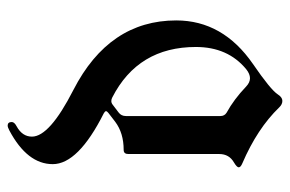

<svg xmlns="http://www.w3.org/2000/svg" viewBox="-148 -599 757 501"><g transform="rotate(-90 230.5 -348.5)"><path d="M56.6 -116.2Q79.1 -128.9 79.1 -154.8V-392.1Q79.1 -404.3 89.8 -404.3Q133.8 -404.3 163.1 -426.3L186.5 -444.3Q190.9 -447.8 190.9 -450.4Q190.9 -453.1 185.5 -456.1Q52.7 -522.9 52.7 -589.4Q52.7 -655.8 140.6 -702.6Q148.9 -707 153.3 -707Q162.6 -707 162.6 -696.3Q162.6 -689.5 151.4 -683.6Q124.5 -668.9 124.5 -643.6Q124.5 -597.7 246.1 -535.6Q427.7 -442.4 427.7 -267.1Q427.7 -145.5 314 -66.9Q247.1 -21 234.9 -2.4Q227.1 9.8 217.8 9.8Q208.5 9.8 200.7 1.5Q145.5 -55.7 54.7 -94.7Q44.4 -99.1 44.4 -104Q44.4 -108.9 56.6 -116.2ZM178.2 -151.9Q178.2 -141.1 187 -135.7Q221.7 -116.7 254.9 -85Q265.6 -74.7 276.9 -74.7Q288.1 -74.7 300.3 -84.5Q358.4 -132.3 358.4 -215.8Q358.4 -366.7 226.6 -434.1Q222.2 -436.5 217.3 -436.5Q212.4 -436.5 208 -433.1L187.5 -417.5Q178.2 -410.6 178.2 -398.4Z"/></g></svg>

Font: UnifrakturMaguntia19
Style: Book
Weight: 400
Designer: j. 'mach' wust, Gerrit Ansmann, Georg Duffner, based on a font by Peter Wiegel, original typeface by Carl Albert Fahrenw
Version: Version 2017-03-19